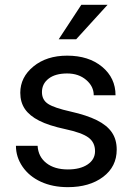

<svg xmlns="http://www.w3.org/2000/svg" viewBox="-20 -770 556 800"><path d="M376 -140.1Q376 -176.8 348.4 -197Q320.8 -217.3 252.2 -231.9Q183.6 -246.6 143.3 -267.1Q103 -287.6 83.7 -315.9Q64.5 -344.2 64.5 -383.3Q64.5 -448.2 119.4 -493.2Q174.3 -538.1 259.8 -538.1Q349.6 -538.1 405.5 -491.7Q461.4 -445.3 461.4 -373H370.6Q370.6 -410.2 339.1 -437Q307.6 -463.9 259.8 -463.9Q210.4 -463.9 182.6 -442.4Q154.8 -420.9 154.8 -386.2Q154.8 -353.5 180.7 -336.9Q206.5 -320.3 274.2 -305.2Q341.8 -290 383.8 -269Q425.8 -248 446 -218.5Q466.3 -189 466.3 -146.5Q466.3 -75.7 409.7 -33Q353 9.8 262.7 9.8Q199.2 9.8 150.4 -12.7Q101.6 -35.2 74 -75.4Q46.4 -115.7 46.4 -162.6H136.7Q139.2 -117.2 173.1 -90.6Q207 -64 262.7 -64Q314 -64 345 -84.7Q376 -105.5 376 -140.1ZM318.8 -750H428.2L297.4 -606.4H224.6Z"/></svg>

Font: Roboto-ThirdPerson-AD3FC
Style: ThirdPerson-AD3FC
Weight: 400
Designer: Google
Version: Version 2.137; 2017